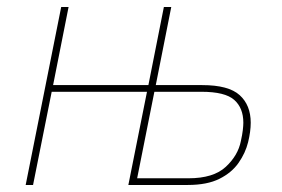

<svg xmlns="http://www.w3.org/2000/svg" viewBox="-20 -526 803 546"><path d="M53 0 154 -506H175L131 -284H402L446 -506H467L423 -284H555Q630 -284 661.5 -255.5Q693 -227 693 -177Q693 -152 685.5 -121.5Q678 -91 658.5 -63Q639 -35 604 -17.5Q569 0 514 0H345L398 -265H127L74 0ZM370 -19H516Q587 -19 622 -51.5Q657 -84 665 -125Q669 -143 670.5 -156Q672 -169 672 -177Q672 -219 646 -242Q620 -265 553 -265H419Z"/></svg>

Font: IBM Plex Sans Thin
Style: Italic
Weight: 250
Italic angle: -11.31°
Designer: Mike Abbink, Paul van der Laan, Pieter van Rosmalen
Foundry: Bold Monday
Version: Version 3.201